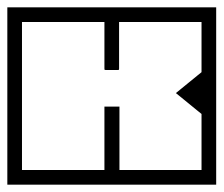

<svg xmlns="http://www.w3.org/2000/svg" viewBox="-40 -504 610 524"><path d="M245 -213Q245 -213 248 -213Q251 -213 255.5 -213Q260 -213 265 -213Q270.5 -213 275.2 -213Q280 -213 283 -213Q286 -213 286 -213Q286 -205 286 -185.2Q286 -165.5 286 -141Q286 -116.5 286 -93.2Q286 -70 286 -55Q286 -40 286 -40Q286 -40 286 -40Q286 -40 286 -40Q286 -40 286 -40Q286 -40 302.2 -40Q318.5 -40 344 -40Q369.5 -40 398 -40Q426.5 -40 452 -40Q477.5 -40 493.8 -40Q510 -40 510 -40Q510 -40 510 -40Q510 -40 510 -40Q510 -40 510 -40Q510 -40 510 -55.8Q510 -71.5 510 -89.8Q510 -108 510 -115Q510 -120.5 510 -125.8Q510 -131 510 -138.8Q510 -146.5 510 -158.5Q510 -170.5 510 -189Q510 -189 510 -189Q510 -189 510 -189Q510 -189 510 -189Q510 -189 510 -199.5Q510 -210 510 -224Q510 -238 510 -248.5Q510 -259 510 -259H550Q550 -234.5 550 -204.8Q550 -175 550 -141.8Q550 -108.5 550 -72.8Q550 -37 550 0Q550 0 550 0Q550 0 550 0Q550 0 550 0Q550 0 550 0Q550 0 550 0Q550 0 550 0Q550 0 550 0Q550 0 550 0Q550 0 528.5 0Q507 0 473 0Q439 0 400.5 0Q362 0 327.2 0Q292.5 0 269.8 0Q247 0 245 0Q245 0 245 0Q245 0 245 0Q245 0 245 0Q245 0 245 0Q245 0 245 0Q245 0 245 0Q245 0 245 0Q245 0 245 -6Q245 -12 245 -20Q245 -28 245 -34Q245 -40 245 -40Q245 -40 245 -40Q245 -40 245 -40Q245 -40 245 -40Q245 -60 245 -79.8Q245 -99.5 245 -118.2Q245 -137 245 -154Q245 -171 245 -186Q245 -201 245 -213ZM-20 -279H20Q20 -279 20 -261.8Q20 -244.5 20 -217.2Q20 -190 20 -159.5Q20 -129 20 -101.8Q20 -74.5 20 -57.2Q20 -40 20 -40Q20 -40 20 -40Q20 -40 20 -40Q20 -40 20 -40Q20 -40 20 -40Q20 -40 20 -40Q20 -40 20 -40Q20 -40 20 -40Q20 -40 20 -40Q20 -40 20 -40Q20 -40 20 -40Q20 -40 20 -40Q20 -40 20 -40Q20 -40 20 -40Q20 -40 38.2 -40Q56.5 -40 85.2 -40Q114 -40 146 -40Q178 -40 206.8 -40Q235.5 -40 253.8 -40Q272 -40 272 -40Q272 -30.5 272 -20.2Q272 -10 272 0Q272 0 272 0Q272 0 272 0Q272 0 272 0Q272 0 272 0Q272 0 272 0Q272 0 251 0Q230 0 196.8 0Q163.5 0 126 0Q88.5 0 55.2 0Q22 0 1 0Q-20 0 -20 0Q-20 0 -20 0Q-20 0 -20 0Q-20 0 -20 0Q-20 0 -20 0Q-20 0 -20 -20.2Q-20 -40.5 -20 -72.2Q-20 -104 -20 -139.5Q-20 -175 -20 -206.8Q-20 -238.5 -20 -258.8Q-20 -279 -20 -279ZM440 -250Q440 -250 440 -250Q440 -250 440 -250Q440 -250 450.5 -258.5Q461 -267 475 -278.5Q489 -290 499.5 -298.5Q510 -307 510 -307V-357H529H550Q550 -357 550 -335.5Q550 -314 550 -282Q550 -250 550 -218Q550 -186 550 -164.5Q550 -143 550 -143H529H510V-193Q510 -193 499.5 -201.5Q489 -210 475 -221.5Q461 -233 450.5 -241.5Q440 -250 440 -250Q440 -250 440 -250Q440 -250 440 -250ZM-20 -358H20Q20 -330.5 20 -314Q20 -297.5 20 -282.2Q20 -267 20 -243Q20 -243 20 -243Q20 -243 20 -243Q20 -243 20 -243Q20 -243 20 -243Q20 -218 20 -205Q20 -192 20 -183.2Q20 -174.5 20 -162.8Q20 -151 20 -128H-20ZM-20 -205Q-20 -205 -20 -225.2Q-20 -245.5 -20 -277.2Q-20 -309 -20 -344.5Q-20 -380 -20 -411.8Q-20 -443.5 -20 -463.8Q-20 -484 -20 -484Q-20 -484 -20 -484Q-20 -484 -20 -484Q-20 -484 -20 -484Q-20 -484 -20 -484Q-20 -484 1 -484Q22 -484 55.2 -484Q88.5 -484 126 -484Q163.5 -484 196.8 -484Q230 -484 251 -484Q272 -484 272 -484Q272 -484 272 -484Q272 -484 272 -484Q272 -484 272 -484Q272 -484 272 -484Q272 -484 272 -484Q272 -474.5 272 -464.2Q272 -454 272 -444Q272 -444 253.8 -444Q235.5 -444 206.8 -444Q178 -444 146 -444Q114 -444 85.2 -444Q56.5 -444 38.2 -444Q20 -444 20 -444Q20 -444 20 -444Q20 -444 20 -444Q20 -444 20 -444Q20 -444 20 -444Q20 -444 20 -444Q20 -444 20 -444Q20 -444 20 -444Q20 -444 20 -444Q20 -444 20 -444Q20 -444 20 -444Q20 -444 20 -444Q20 -444 20 -444Q20 -444 20 -444Q20 -444 20 -426.8Q20 -409.5 20 -382.2Q20 -355 20 -324.5Q20 -294 20 -266.8Q20 -239.5 20 -222.2Q20 -205 20 -205ZM550 -205H510Q510 -205 510 -222.2Q510 -239.5 510 -266.8Q510 -294 510 -324.5Q510 -355 510 -382.2Q510 -409.5 510 -426.8Q510 -444 510 -444Q510 -444 510 -444Q510 -444 510 -444Q510 -444 510 -444Q510 -444 510 -444Q510 -444 510 -444Q510 -444 510 -444Q510 -444 510 -444Q510 -444 510 -444Q510 -444 510 -444Q510 -444 510 -444Q510 -444 510 -444Q510 -444 510 -444Q510 -444 491.8 -444Q473.5 -444 444.8 -444Q416 -444 384 -444Q352 -444 323.2 -444Q294.5 -444 276.2 -444Q258 -444 258 -444Q258 -454 258 -464.2Q258 -474.5 258 -484Q258 -484 258 -484Q258 -484 258 -484Q258 -484 258 -484Q258 -484 258 -484Q258 -484 258 -484Q258 -484 279 -484Q300 -484 333.2 -484Q366.5 -484 404 -484Q441.5 -484 474.8 -484Q508 -484 529 -484Q550 -484 550 -484Q550 -484 550 -484Q550 -484 550 -484Q550 -484 550 -484Q550 -484 550 -484Q550 -484 550 -463.8Q550 -443.5 550 -411.8Q550 -380 550 -344.5Q550 -309 550 -277.2Q550 -245.5 550 -225.2Q550 -205 550 -205ZM249 -313Q247 -313 246.2 -313.2Q245.5 -313.5 245.2 -314.2Q245 -315 245 -317Q245 -317 245 -331.8Q245 -346.5 245 -368.2Q245 -390 245 -411.8Q245 -433.5 245 -448.2Q245 -463 245 -463Q245 -463 245 -463Q245 -463 245 -463Q245 -463 245 -463Q245 -463 245 -463Q245 -463 245 -463Q245 -465 245.2 -465.8Q245.5 -466.5 246.2 -466.8Q247 -467 249 -467Q249 -467 253.8 -467Q258.5 -467 265 -467Q271.5 -467 276.2 -467Q281 -467 281 -467Q284 -467 284.5 -466.5Q285 -466 285 -463Q285 -463 285 -463Q285 -463 285 -463Q285 -463 285 -463Q285 -463 285 -463Q285 -463 285 -463Q285 -463 285 -448.2Q285 -433.5 285 -411.8Q285 -390 285 -368.2Q285 -346.5 285 -331.8Q285 -317 285 -317Q285 -315 284.8 -314.2Q284.5 -313.5 283.8 -313.2Q283 -313 281 -313Q281 -313 273 -313Q265 -313 257 -313Q249 -313 249 -313Z"/></svg>

Font: Honk
Style: Regular
Weight: 400
Designer: Noopur Datye & Yesha Goshar
Foundry: Ek Type
Version: Version 1.000